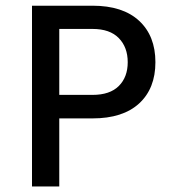

<svg xmlns="http://www.w3.org/2000/svg" viewBox="-20 -670 614 690"><path d="M193 -329H312.5Q375 -329 407 -361Q439 -393 439 -446.5Q439 -500 407 -533Q375 -566 312.5 -566H193ZM95 0V-649.5H312.5Q421.5 -649.5 480 -595.2Q538.5 -541 538.5 -446.5Q538.5 -352 480 -298.2Q421.5 -244.5 312.5 -244.5H193V0Z"/></svg>

Font: Betinya Sans Medium
Style: Regular
Weight: 500
Designer: Jonathan Pinhorn
Version: Version 2.001;December 9, 2019;FontCreator 12.0.0.2547 64-bi